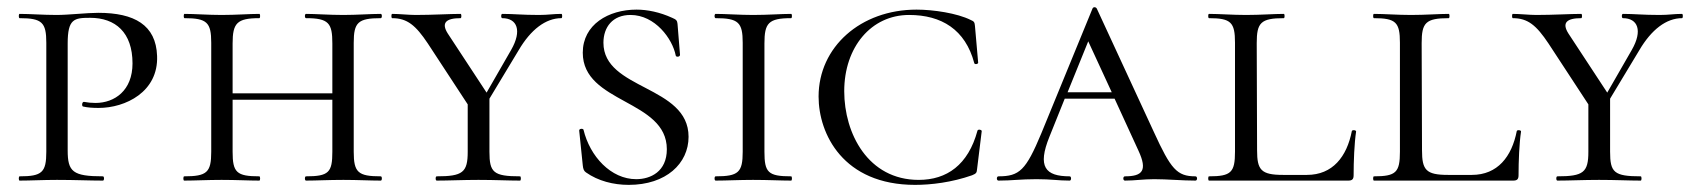

<svg xmlns="http://www.w3.org/2000/svg" viewBox="-20 -507 4744 539"><path d="M170 -85V-385C170 -454 188 -457 233 -457C304 -457 352 -416 352 -329C352 -253 302 -218 248 -218C237 -218 226 -219 216 -221C210 -222 209 -209 213 -208C226 -205 240 -204 257 -204C332 -204 425 -249 421 -350C418 -437 357 -471 256 -471C223 -471 173 -465 139 -465C101 -465 64 -468 35 -468C32 -468 32 -456 35 -456C98 -456 110 -444 110 -387V-81C110 -23 98 -12 35 -12C32 -12 32 0 35 0C64 0 102 -2 140 -2C189 -2 232 0 269 0C273 0 273 -12 269 -12C184 -12 170 -25 170 -85Z M1049 -12C985 -12 973 -23 973 -81V-387C973 -444 985 -456 1049 -456C1053 -456 1053 -468 1049 -468C1020 -468 982 -465 944 -465C903 -465 867 -468 839 -468C835 -468 835 -456 839 -456C903 -456 913 -442 913 -385V-245H633V-385C633 -442 645 -456 708 -456C711 -456 711 -468 708 -468C680 -468 643 -465 602 -465C564 -465 527 -468 498 -468C495 -468 495 -456 498 -456C561 -456 573 -444 573 -387V-81C573 -23 561 -12 497 -12C494 -12 494 0 497 0C526 0 564 -2 602 -2C643 -2 679 0 708 0C711 0 711 -12 708 -12C644 -12 633 -23 633 -81V-227H913V-81C913 -23 903 -12 839 -12C835 -12 835 0 839 0C867 0 903 -2 944 -2C982 -2 1020 0 1049 0C1053 0 1053 -12 1049 -12Z M1556 -468C1532 -468 1520 -465 1493 -465C1445 -465 1423 -468 1390 -468C1386 -468 1386 -456 1390 -456C1432 -456 1446 -421 1415 -367L1346 -247L1237 -413C1218 -443 1232 -456 1273 -456C1276 -456 1276 -468 1273 -468C1242 -468 1195 -465 1147 -465C1127 -465 1101 -468 1081 -468C1078 -468 1078 -456 1081 -456C1123 -456 1147 -436 1181 -385L1293 -214V-81C1293 -23 1279 -12 1206 -12C1202 -12 1202 0 1206 0C1238 0 1281 -2 1323 -2C1369 -2 1407 0 1440 0C1443 0 1443 -12 1440 -12C1365 -12 1354 -23 1354 -81V-230L1436 -366C1470 -424 1512 -456 1556 -456C1559 -456 1559 -468 1556 -468Z M1674 -387C1674 -431 1700 -465 1750 -465C1819 -465 1868 -398 1877 -351C1878 -346 1889 -347 1889 -353L1882 -440C1881 -449 1879 -452 1867 -457C1832 -473 1797 -480 1767 -480C1688 -480 1616 -438 1616 -359C1616 -216 1852 -228 1852 -88C1852 -25 1806 -4 1766 -4C1695 -4 1636 -68 1618 -143C1616 -147 1605 -146 1606 -140L1616 -43C1617 -33 1619 -27 1625 -23C1659 1 1702 12 1745 12C1850 12 1913 -48 1913 -123C1913 -268 1674 -254 1674 -387Z M2126 -81V-385C2126 -442 2137 -456 2201 -456C2204 -456 2204 -468 2201 -468C2173 -468 2136 -465 2094 -465C2056 -465 2018 -468 1989 -468C1985 -468 1985 -456 1989 -456C2053 -456 2065 -444 2065 -387V-81C2065 -23 2053 -12 1989 -12C1985 -12 1985 0 1989 0C2018 0 2056 -2 2094 -2C2136 -2 2172 0 2201 0C2204 0 2204 -12 2201 -12C2136 -12 2126 -23 2126 -81Z M2553 -480C2396 -480 2278 -375 2278 -236C2278 -131 2347 12 2549 12C2594 12 2652 5 2709 -15C2721 -20 2722 -22 2723 -33L2736 -139C2736 -143 2725 -145 2724 -140C2698 -44 2638 -2 2559 -2C2417 -2 2350 -132 2350 -251C2350 -375 2426 -465 2532 -465C2623 -465 2690 -424 2715 -330C2716 -325 2726 -327 2726 -331L2717 -434C2716 -444 2715 -447 2705 -451C2667 -470 2600 -480 2553 -480Z M3336 -12C3284 -12 3267 -32 3219 -137L3059 -483C3056 -488 3049 -488 3047 -483L2903 -132C2860 -29 2842 -12 2783 -12C2777 -12 2777 0 2783 0C2822 0 2843 -4 2890 -4C2932 -4 2950 0 2983 0C2988 0 2988 -12 2983 -12C2914 -12 2892 -39 2926 -123L2969 -230H3109L3176 -84C3202 -28 3187 -12 3138 -12C3132 -12 3132 0 3138 0C3166 0 3190 -4 3220 -4C3257 -4 3299 0 3336 0C3342 0 3342 -12 3336 -12ZM2977 -248 3035 -391 3101 -248Z M3508 -386C3508 -443 3519 -456 3584 -456C3587 -456 3587 -468 3584 -468C3556 -468 3519 -465 3478 -465C3440 -465 3403 -468 3374 -468C3371 -468 3371 -456 3374 -456C3436 -456 3447 -444 3447 -387V-81C3447 -23 3436 -12 3374 -12C3371 -12 3371 0 3374 0H3765C3776 0 3780 -4 3780 -15C3780 -54 3782 -105 3787 -138C3787 -142 3776 -143 3775 -139C3761 -67 3721 -16 3649 -16H3582C3520 -16 3509 -30 3509 -85Z M3971 -386C3971 -443 3982 -456 4047 -456C4050 -456 4050 -468 4047 -468C4019 -468 3982 -465 3941 -465C3903 -465 3866 -468 3837 -468C3834 -468 3834 -456 3837 -456C3899 -456 3910 -444 3910 -387V-81C3910 -23 3899 -12 3837 -12C3834 -12 3834 0 3837 0H4228C4239 0 4243 -4 4243 -15C4243 -54 4245 -105 4250 -138C4250 -142 4239 -143 4238 -139C4224 -67 4184 -16 4112 -16H4045C3983 -16 3972 -30 3972 -85Z M4702 -468C4678 -468 4666 -465 4639 -465C4591 -465 4569 -468 4536 -468C4532 -468 4532 -456 4536 -456C4578 -456 4592 -421 4561 -367L4492 -247L4383 -413C4364 -443 4378 -456 4419 -456C4422 -456 4422 -468 4419 -468C4388 -468 4341 -465 4293 -465C4273 -465 4247 -468 4227 -468C4224 -468 4224 -456 4227 -456C4269 -456 4293 -436 4327 -385L4439 -214V-81C4439 -23 4425 -12 4352 -12C4348 -12 4348 0 4352 0C4384 0 4427 -2 4469 -2C4515 -2 4553 0 4586 0C4589 0 4589 -12 4586 -12C4511 -12 4500 -23 4500 -81V-230L4582 -366C4616 -424 4658 -456 4702 -456C4705 -456 4705 -468 4702 -468Z"/></svg>

Font: Cormorant SC
Style: Regular
Weight: 400
Designer: Christian Thalmann (Catharsis Fonts)
Version: Version 1.000;PS 001.000;hotconv 1.0.70;makeotf.lib2.5.58329